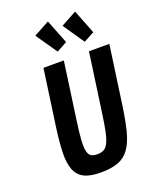

<svg xmlns="http://www.w3.org/2000/svg" viewBox="-170 -1031 910 1135"><g transform="rotate(-20 285.0 -463.0)"><path d="M156 -687.7 105.7 -331.1Q93.1 -240.9 91.6 -176.3Q90 -111.7 105.9 -70.3Q121.9 -28.9 159.6 -9.4Q197.4 10 264.3 10Q331.7 10 374.6 -6.4Q417.6 -22.7 445.2 -61.8Q472.9 -100.9 489.4 -165.2Q505.9 -229.6 519.4 -325.9L570.4 -687.7H442.3L391.3 -325.9Q381.6 -254.7 372.5 -210.4Q363.4 -166.1 351.4 -141.3Q339.3 -116.4 322.7 -107.5Q306.1 -98.6 281.7 -98.6Q256.6 -98.6 242.2 -107.6Q227.9 -116.7 222.6 -142.3Q217.3 -167.9 220.5 -213.4Q223.7 -258.9 234.1 -331L284.1 -687.7ZM504.7 -785 445.4 -936.3 347 -882.6 438.1 -749ZM333.7 -785 274.4 -936.3 175.7 -882.6 267.9 -749Z"/></g></svg>

Font: Secuela ExtLt
Style: Italic
Weight: 200
Italic angle: -8°
Designer: Fernando Haro
Foundry: deFharo
Version: Version 1.704